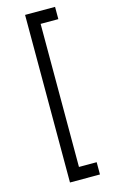

<svg xmlns="http://www.w3.org/2000/svg" viewBox="-161 -950 734 1225"><g transform="rotate(-15 206.5 -337.5)"><path d="M140 216V-891H338V-810H221V135H338V216Z"/></g></svg>

Font: Manrope Medium
Style: Medium
Weight: 500
Designer: Mikhail Sharanda
Foundry: Mikhail Sharanda
Version: Version 4.000;hotconv 1.0.109;makeotfexe 2.5.65596